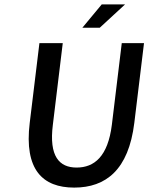

<svg xmlns="http://www.w3.org/2000/svg" viewBox="-20 -840 675 872"><path d="M317 12C461 12 564 -69 590 -282L634 -644H533L488 -273C470 -129 408 -79 328 -79C249 -79 202 -130 220 -273L265 -644H159L115 -282C89 -69 174 12 317 12ZM442 -820 354 -714H433L548 -820Z"/></svg>

Font: Falling Sky
Style: LightObl
Weight: 400
Designer: Paul D. Hunt
Foundry: Adobe Systems Incorporated
Version: Version 1.02